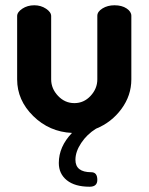

<svg xmlns="http://www.w3.org/2000/svg" viewBox="-20 -495 564 728"><path d="M326 158Q349 158 349 187Q349 213 320 213Q264 213 233.5 188.5Q203 164 203 123Q203 61 253 9Q167 5 106 -55Q45 -115 45 -194V-434Q45 -449 64.5 -462Q84 -475 110 -475Q135 -475 154.5 -462Q174 -449 174 -434V-194Q174 -159 200 -131.5Q226 -104 262 -104Q298 -104 323.5 -131.5Q349 -159 349 -194V-435Q349 -451 368.5 -463Q388 -475 414 -475Q442 -475 460 -463Q478 -451 478 -435V-194Q478 -133 440.5 -82Q403 -31 344 -7Q310 14 288 47Q266 80 266 111Q266 158 326 158Z"/></svg>

Font: Dosis
Style: Bold
Weight: 700
Designer: Edgar Tolentino, Pablo Impallari, Igino Marini
Foundry: Edgar Tolentino, Pablo Impallari, Igino Marini
Version: Version 1.007